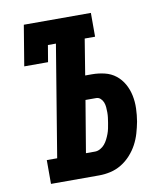

<svg xmlns="http://www.w3.org/2000/svg" viewBox="-82 -805 765 874"><g transform="rotate(-10 300.0 -367.5)"><path d="M83 0V-110H131L216 -625H179L166 -548H56L87 -735H397V-625H349L322 -459H353Q383 -459 412 -452Q441 -445 463 -427.5Q485 -410 499 -385Q513 -360 519 -331Q525 -302 524 -271.5Q523 -241 518 -211Q513 -185 505.5 -159Q498 -133 485 -108.5Q472 -84 452.5 -62.5Q433 -41 409 -26.5Q385 -12 358.5 -6Q332 0 306 0ZM306 -110Q318 -110 330 -116.5Q342 -123 350.5 -133Q359 -143 365 -155Q371 -167 375.5 -179Q380 -191 382.5 -203.5Q385 -216 387 -228Q389 -240 390.5 -252Q392 -264 392 -276Q392 -288 391 -300Q390 -312 386 -322.5Q382 -333 373.5 -341Q365 -349 353 -349H304L264 -110Z"/></g></svg>

Font: Iosevka Slab XBdEx
Style: Italic
Weight: 800
Width: 7
Italic angle: -9°
Monospace: yes
Designer: Belleve Invis
Foundry: Belleve Invis
Version: Version 11.1.1; ttfautohint (v1.8.3)